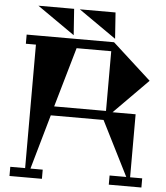

<svg xmlns="http://www.w3.org/2000/svg" viewBox="-61 -990 902 1044"><g transform="rotate(5 390.0 -468.0)"><path d="M527 -936 537 -793 332 -936ZM301 -936 311 -793 106 -936ZM684 -50H750V0H572V-50H663L513 -348H225L140 -50H207V0H30V-50H111V-724H56V-774H533L744 -582L558 -394H684ZM333 -724 239 -398H522V-724Z"/></g></svg>

Font: Chokokutai
Style: Regular
Weight: 400
Designer: 108号,108go
Foundry: Font Zone 108
Version: Version 1.000; ttfautohint (v1.8.3)